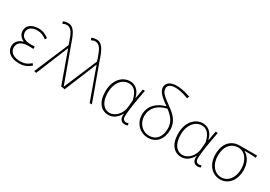

<svg xmlns="http://www.w3.org/2000/svg" viewBox="19 -1718 3716 2642"><g transform="rotate(30 1877.0 -397.0)"><path d="M263 13C342 13 392 -7 452 -56L432 -84C376 -37 332 -20 267 -20C163 -20 97 -67 97 -143C97 -217 155 -261 266 -261C291 -261 311 -261 342 -259V-296C315 -294 302 -294 282 -294C170 -294 125 -341 125 -403C125 -474 190 -507 267 -507C322 -507 366 -487 412 -452L430 -480C384 -516 333 -540 269 -540C169 -540 88 -494 88 -405C88 -350 119 -304 174 -282V-277C116 -262 59 -220 59 -141C59 -51 136 13 263 13Z M540 7 749 -502H753L933 0H969L760 -574C711 -722 671 -807 580 -807C547 -807 520 -799 502 -790L516 -757C531 -766 551 -775 577 -775C650 -775 683 -705 726 -574L735 -546L504 0Z M992 7 1201 -502H1205L1385 0H1421L1212 -574C1163 -722 1123 -807 1032 -807C999 -807 972 -799 954 -790L968 -757C983 -766 1003 -775 1029 -775C1102 -775 1135 -705 1178 -574L1187 -546L956 0Z M1687 13C1760 13 1821 -29 1865 -109H1868C1853 -29 1893 13 1946 13C1969 13 1984 7 1995 2L1987 -28C1977 -24 1962 -20 1949 -20C1920 -20 1896 -44 1896 -79C1896 -188 1931 -375 1960 -527H1925L1898 -376H1896C1870 -496 1791 -540 1720 -540C1599 -540 1491 -434 1491 -249C1491 -74 1573 13 1687 13ZM1690 -20C1588 -20 1529 -110 1529 -249C1529 -414 1620 -507 1719 -507C1772 -507 1846 -485 1880 -328L1871 -222C1863 -112 1777 -20 1690 -20Z M2312 -20C2215 -20 2124 -102 2124 -227C2124 -346 2207 -437 2351 -469C2427 -411 2493 -345 2493 -235C2493 -115 2438 -20 2312 -20ZM2526 -763C2427 -796 2363 -807 2305 -807C2195 -807 2148 -755 2148 -697C2148 -616 2233 -556 2323 -490C2187 -458 2087 -363 2087 -224C2087 -75 2203 13 2312 13C2451 13 2530 -88 2530 -238C2530 -374 2439 -449 2351 -513C2261 -579 2186 -627 2186 -699C2186 -738 2220 -775 2303 -775C2352 -775 2412 -766 2514 -728Z M2845 13C2918 13 2979 -29 3023 -109H3026C3011 -29 3051 13 3104 13C3127 13 3142 7 3153 2L3145 -28C3135 -24 3120 -20 3107 -20C3078 -20 3054 -44 3054 -79C3054 -188 3089 -375 3118 -527H3083L3056 -376H3054C3028 -496 2949 -540 2878 -540C2757 -540 2649 -434 2649 -249C2649 -74 2731 13 2845 13ZM2848 -20C2746 -20 2687 -110 2687 -249C2687 -414 2778 -507 2877 -507C2930 -507 3004 -485 3038 -328L3029 -222C3021 -112 2935 -20 2848 -20Z M3461 13C3581 13 3682 -84 3682 -257C3682 -371 3636 -452 3562 -494V-498C3623 -498 3680 -496 3741 -492V-527H3464C3344 -527 3236 -445 3236 -257C3236 -84 3342 13 3461 13ZM3461 -20C3356 -20 3274 -113 3274 -257C3274 -413 3358 -494 3463 -494C3579 -494 3645 -381 3645 -257C3645 -113 3566 -20 3461 -20Z"/></g></svg>

Font: Noto Sans T Chinese Thin
Style: Regular
Weight: 100
Designer: Ryoko NISHIZUKA (kana & ideographs); Paul D. Hunt (Latin, Greek & Cyrillic); Wenlong ZHANG (bopomofo); Sandoll Communica
Foundry: Adobe Systems Incorporated
Version: Version 1.000;PS 1;hotconv 1.0.78;makeotf.lib2.5.61930